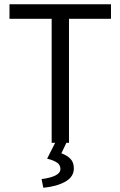

<svg xmlns="http://www.w3.org/2000/svg" viewBox="-20 -676 570 909"><path d="M270.5 49.8Q297.9 59.6 313.7 76.2Q329.6 92.8 329.6 121.1Q329.6 161.6 288.8 184.3Q248 207 185.1 212.9L176.8 171.9Q266.1 160.2 266.1 124Q266.1 105.5 250.5 94.2Q234.9 83 203.1 75.2L241.2 0H224.6V-586.9H24.9V-655.8H505.4V-586.9H306.6V0H294.4Z"/></svg>

Font: Varta
Style: Regular
Weight: 400
Designer: Joana Correia, Viktoriya Grabowska, Eben Sorkin
Foundry: Sorkin Type
Version: Version 1.002; ttfautohint (v1.3) -l 8 -r 24 -G 200 -x 12 -H